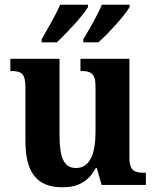

<svg xmlns="http://www.w3.org/2000/svg" viewBox="-20 -786 664 816"><path d="M334 -619V-606H398C441 -644 511 -721 531 -756V-766H413C394 -721 361 -664 334 -619ZM157 -619V-606H221C263 -644 334 -721 354 -756V-766H236C216 -721 183 -664 157 -619ZM246 10C310 10 356 -14 387 -72H391L412 0H600V-52H592C556 -52 530 -57 530 -115V-536H322V-484H326C362 -484 386 -478 386 -419V-226C386 -132 362 -72 303 -72C248 -72 233 -123 233 -213V-536H24V-484H28C73 -484 88 -472 88 -414V-188C88 -52 137 10 246 10Z"/></svg>

Font: Noto Serif SemiCondensed
Style: Bold
Weight: 700
Width: 4
Designer: Monotype Design Team
Foundry: Monotype Imaging Inc.
Version: Version 2.015